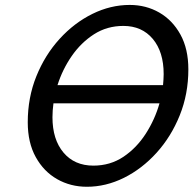

<svg xmlns="http://www.w3.org/2000/svg" viewBox="-20 -730 769 763"><path d="M728.5 -454.6Q728.5 -356.4 694.3 -271.7Q660.2 -187 602.3 -123Q544.4 -59.1 472.7 -23.4Q400.9 12.2 325.2 12.2Q260.3 12.2 207 -18.1Q153.8 -48.3 122.1 -105.7Q90.3 -163.1 90.3 -244.1Q90.3 -342.3 124.5 -427Q158.7 -511.7 216.8 -575.4Q274.9 -639.2 347.2 -674.8Q419.4 -710.4 495.6 -710.4Q560.1 -710.4 612.8 -680.2Q665.5 -649.9 697 -592.8Q728.5 -535.6 728.5 -454.6ZM351.1 -71.8Q418 -71.8 470.5 -106.9Q522.9 -142.1 559.3 -198.7Q595.7 -255.4 613.8 -319.3H192.4Q190.4 -305.2 189.5 -291.5Q188.5 -277.8 188.5 -264.2Q188.5 -175.8 232.2 -123.8Q275.9 -71.8 351.1 -71.8ZM470.2 -627Q405.3 -627 353.5 -593.8Q301.8 -560.5 264.9 -507.1Q228 -453.6 208.5 -391.6H627.9Q628.9 -402.8 629.6 -413.8Q630.4 -424.8 630.4 -435.5Q630.4 -523.9 587.2 -575.4Q543.9 -627 470.2 -627Z"/></svg>

Font: Andika
Style: Italic
Weight: 400
Italic angle: -14°
Designer: Victor Gaultney, Annie Olsen, Julie Remington, Don Collingsworth, Eric Hays, Becca Hirsbrunner
Foundry: SIL International
Version: Version 6.101